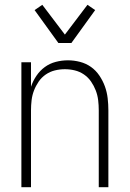

<svg xmlns="http://www.w3.org/2000/svg" viewBox="-20 -779 540 799"><path d="M69 0V-520H109V-418Q117 -442 131.5 -463.5Q146 -485 166.5 -500Q187 -515 212 -521.5Q237 -528 263 -528Q288 -528 313 -521.5Q338 -515 358.5 -500.5Q379 -486 393.5 -464.5Q408 -443 416.5 -419.5Q425 -396 428 -370.5Q431 -345 431 -320V0H391V-320Q391 -341 388.5 -362Q386 -383 378.5 -402.5Q371 -422 359 -439.5Q347 -457 329.5 -469Q312 -481 291.5 -486Q271 -491 250 -491Q229 -491 208.5 -486Q188 -481 170.5 -469Q153 -457 141 -439.5Q129 -422 121.5 -402.5Q114 -383 111.5 -362Q109 -341 109 -320V0ZM223 -600 124 -737 156 -759 250 -635 344 -759 376 -737 277 -600Z"/></svg>

Font: Iosevka Extralight
Style: Regular
Weight: 200
Monospace: yes
Designer: Belleve Invis
Foundry: Belleve Invis
Version: Version 32.0.1; ttfautohint (v1.8.4)